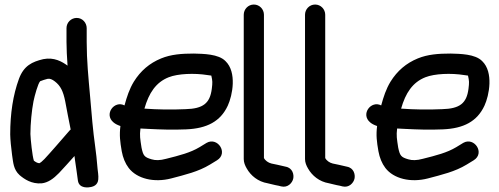

<svg xmlns="http://www.w3.org/2000/svg" viewBox="-20 -785 2200 846"><path d="M291.4 -214.4C290.8 -213.8 287.3 -210.7 286.1 -209.4L273.1 -194.4C249.4 -167.1 202.9 -113.1 175.8 -84.2C165.5 -73.4 157.2 -67.3 154.1 -65.9C146.6 -65.9 138.9 -69.5 129.3 -76.9C122.3 -97.5 114.8 -171.1 114 -194.4C114.1 -240 119.7 -297.9 127.5 -338.2C132.6 -363.5 147.6 -417.7 157 -427.1C167.8 -431.3 179.1 -435.1 189.5 -437.6C199.7 -439.6 210 -435.3 221.8 -426.2C246.8 -407 258.5 -382.9 267.4 -338.3C275.4 -294.5 282.8 -257.5 291.4 -214.4ZM273 -661V-600C273 -569.7 275.1 -533.7 277.6 -495.8C253.6 -513.2 218.7 -534 170.6 -524.4C121.8 -512.8 85 -495.7 63.5 -437.6C37.5 -366.5 25 -285.3 25 -192.6C25.7 -167 28.4 -138.3 33.3 -101.4C38.4 -69.4 38.6 -38.6 66.5 -13.2C87.5 4.6 119 26.2 163.3 22.9C191.5 19.8 215.4 2.7 240.1 -22.7C259.2 -43.2 284.7 -71 308.2 -97.6L310.2 -81.6C317.1 -36.6 318.9 -19.9 323.2 10.5C328.6 47.8 371.1 41.3 381.5 38.9C390.5 36.9 410.8 31.1 413 5.5C414.8 -11.6 410.7 -30.8 409.9 -41.3C404.2 -119 394.2 -165.5 386.9 -247.2L376.9 -361.2C369.6 -443.9 362 -517.6 362 -600V-661C362 -684 344 -706 318 -706C293.2 -706 273 -685.8 273 -661Z M616.4 -306.4C635.9 -375.1 667 -422.5 723.6 -444.7C764 -460.6 836.4 -463.6 894.5 -454.2C903.1 -453.2 906.5 -452.8 911.1 -451.9C916.5 -428.1 916.8 -422.1 913.2 -393.2C905 -330.6 875.9 -305.9 797.1 -304C735.3 -301.2 675.4 -302.1 616.4 -306.4ZM598.8 -218.8C607.4 -218.1 621.8 -217.4 634 -217C689.4 -214.2 740.5 -212.4 800.1 -215C891.8 -218.8 951.4 -249.9 983.7 -319.5C1004.7 -364.9 1024.5 -467 973.6 -515.7C942.8 -547.5 875.8 -547.8 834.3 -549C780.7 -549 733.6 -545.5 690 -527.6C638.9 -506.7 599.4 -472.9 569.7 -425.1C550.3 -393.4 538.7 -357.8 528.6 -320.5C484.1 -344 436.8 -281.8 480 -245.8C488 -239.1 496.2 -234.8 510.6 -229.7C505.5 -189 509 -161.6 516.4 -118.6C521.7 -90 531.5 -65.4 547.1 -44.8C583.5 2.5 658.3 20.9 734.3 1.2C796.1 -15.2 853.4 -28.4 905 -59.7L936.1 -78.7C987.7 -110.3 938.7 -183.2 890.3 -155.5L859 -136.4C819 -112.4 771.6 -100.2 711.7 -85.2C685 -77.9 664.7 -77.9 648.1 -83C616 -92.3 611.1 -98.9 603.6 -134.4C597.7 -173.6 594.8 -186.3 598.8 -218.8Z M1054 -720V-84C1054 -69.2 1059.7 -55.4 1067.3 -42.5C1084.9 -11.3 1116.9 15.6 1159.6 22.6C1171.5 25 1188.7 30.3 1208 33.5L1218.9 36.3C1248 43.5 1267.8 21 1272 2.4C1276 -15.4 1269.5 -45 1238.7 -50.6L1226.6 -53.4C1213.4 -56.4 1194.5 -61 1176 -64.5C1162.1 -67.8 1148.6 -77.4 1143 -88.7V-720C1143 -744.1 1123.7 -765 1098.5 -765C1073.3 -765 1054 -744.1 1054 -720Z M1324 -720V-84C1324 -69.2 1329.7 -55.4 1337.3 -42.5C1354.9 -11.3 1386.9 15.6 1429.6 22.6C1441.5 25 1458.7 30.3 1478 33.5L1488.9 36.3C1518 43.5 1537.8 21 1542 2.4C1546 -15.4 1539.5 -45 1508.7 -50.6L1496.6 -53.4C1483.4 -56.4 1464.5 -61 1446 -64.5C1432.1 -67.8 1418.6 -77.4 1413 -88.7V-720C1413 -744.1 1393.7 -765 1368.5 -765C1343.3 -765 1324 -744.1 1324 -720Z M1747.4 -306.4C1766.9 -375.1 1798 -422.5 1854.6 -444.7C1895 -460.6 1967.4 -463.6 2025.5 -454.2C2034.1 -453.2 2037.5 -452.8 2042.1 -451.9C2047.5 -428.1 2047.8 -422.1 2044.2 -393.2C2036 -330.6 2006.9 -305.9 1928.1 -304C1866.3 -301.2 1806.4 -302.1 1747.4 -306.4ZM1729.8 -218.8C1738.4 -218.1 1752.8 -217.4 1765 -217C1820.4 -214.2 1871.5 -212.4 1931.1 -215C2022.8 -218.8 2082.4 -249.9 2114.7 -319.5C2135.7 -364.9 2155.5 -467 2104.6 -515.7C2073.8 -547.5 2006.8 -547.8 1965.3 -549C1911.7 -549 1864.6 -545.5 1821 -527.6C1769.9 -506.7 1730.4 -472.9 1700.7 -425.1C1681.3 -393.4 1669.7 -357.8 1659.6 -320.5C1615.1 -344 1567.8 -281.8 1611 -245.8C1619 -239.1 1627.2 -234.8 1641.6 -229.7C1636.5 -189 1640 -161.6 1647.4 -118.6C1652.7 -90 1662.5 -65.4 1678.1 -44.8C1714.5 2.5 1789.3 20.9 1865.3 1.2C1927.1 -15.2 1984.4 -28.4 2036 -59.7L2067.1 -78.7C2118.7 -110.3 2069.7 -183.2 2021.3 -155.5L1990 -136.4C1950 -112.4 1902.6 -100.2 1842.7 -85.2C1816 -77.9 1795.7 -77.9 1779.1 -83C1747 -92.3 1742.1 -98.9 1734.6 -134.4C1728.7 -173.6 1725.8 -186.3 1729.8 -218.8Z"/></svg>

Font: Just Breathe
Style: Bd
Weight: 400
Foundry: Cannot Into Space Fonts
Version: Version 0.72